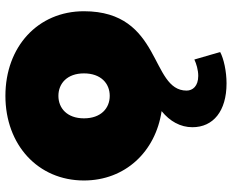

<svg xmlns="http://www.w3.org/2000/svg" viewBox="-92 -504 837 692"><g transform="rotate(-90 326.0 -158.5)"><path d="M371 240C414 240 460 230 484 217L457 124C442 131 420 138 398 138C361 138 345 118 345 96C345 -36 631 8 631 -274C631 -440 503 -557 326 -557C150 -557 21 -440 21 -274C21 -126 124 -16 271 6C234 36 213 74 213 117C213 192 271 240 371 240ZM326 -181C281 -181 245 -213 245 -274C245 -334 281 -366 326 -366C371 -366 407 -334 407 -274C407 -213 371 -181 326 -181Z"/></g></svg>

Font: Chess Sans Black
Style: Regular
Weight: 900
Designer: Wolf Bōese
Foundry: Wolf Bōese
Version: Version 7.223;Glyphs 3.3 (3306)